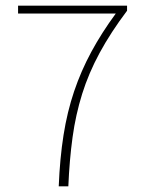

<svg xmlns="http://www.w3.org/2000/svg" viewBox="-20 -660 512 680"><path d="M188 0Q192 -99 205 -181.5Q218 -264 242.5 -336.5Q267 -409 303.5 -476.5Q340 -544 390 -612H44V-640H430V-622Q372 -545 333 -473Q294 -401 271 -327.5Q248 -254 237 -174Q226 -94 222 0Z"/></svg>

Font: Source Sans 3
Style: Regular
Weight: 200
Designer: Paul D. Hunt
Foundry: Adobe
Version: Version 3.046;hotconv 1.0.118;makeotfexe 2.5.65603